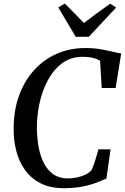

<svg xmlns="http://www.w3.org/2000/svg" viewBox="-20 -1012 677 1041"><path d="M328 8.5Q252.5 8.5 200.2 -18.2Q148 -45 115.8 -90Q83.5 -135 68.8 -191.5Q54 -248 54 -307Q53 -407.5 81.8 -489.2Q110.5 -571 163 -629.8Q215.5 -688.5 286.8 -720Q358 -751.5 441.5 -751.5Q488 -751.5 525.5 -745Q563 -738.5 591 -731.5Q619 -724.5 637 -722.5L607 -535H531.5L522.5 -683Q513 -688.5 500.5 -693.2Q488 -698 470.2 -701Q452.5 -704 427.5 -704Q363 -704 315.8 -668.2Q268.5 -632.5 238 -574.5Q207.5 -516.5 193.2 -447.5Q179 -378.5 180 -312.5Q181 -259 190.2 -210.8Q199.5 -162.5 219.2 -125Q239 -87.5 270.8 -66Q302.5 -44.5 348.5 -44.5Q368 -44.5 392.8 -49Q417.5 -53.5 440.2 -63.8Q463 -74 477 -90.5Q482 -101.5 487 -115Q492 -128.5 496.5 -143.5Q501 -158.5 505.5 -173.5Q510 -188.5 513.5 -202.5H579.5L557 -44Q543 -38 522 -29Q501 -20 472.8 -11.5Q444.5 -3 408.5 2.8Q372.5 8.5 328 8.5ZM390.5 -812.5 296 -972 331.5 -992.5Q357.5 -966.5 383.5 -940.2Q409.5 -914 435 -887.5Q469 -914 505 -940Q541 -966 577.5 -992L609.5 -971L461.5 -812.5Z"/></svg>

Font: Merriweather 48pt Medium
Style: Italic
Weight: 500
Italic angle: -7.8°
Version: Version 2.101